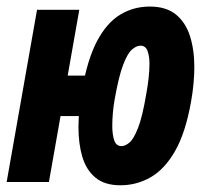

<svg xmlns="http://www.w3.org/2000/svg" viewBox="-20 -547 626 577"><path d="M341.8 9.8Q294.4 9.8 266.8 -13.2Q239.3 -36.1 227.5 -75.4Q215.8 -114.7 215.8 -164.6Q215.8 -190.9 218.8 -219.2Q221.7 -247.6 226.6 -276.4Q242.7 -368.7 271.7 -423.6Q300.8 -478.5 341.1 -502.9Q381.3 -527.3 430.2 -527.3Q479 -527.3 508.3 -503.7Q537.6 -480 550.8 -439Q564 -397.9 564 -345.2Q564 -321.3 561.5 -295.2Q559.1 -269 554.2 -241.7Q537.6 -147.9 506.1 -93Q474.6 -38.1 432.6 -14.2Q390.6 9.8 341.8 9.8ZM0 0 91.3 -517.6H218.3L127 0ZM123.5 -198.2 146 -319.8H253.4L231 -198.2ZM345.2 -107.9Q356 -107.9 368.7 -118.2Q381.3 -128.4 394.8 -162.4Q408.2 -196.3 419.9 -266.6Q423.8 -287.6 426.5 -311.3Q429.2 -335 429.2 -355.5Q429.2 -378.4 423.3 -394Q417.5 -409.7 402.3 -409.7Q390.1 -409.7 376.7 -398.2Q363.3 -386.7 350.1 -352.3Q336.9 -317.9 324.7 -249Q321.3 -230 319.3 -208.7Q317.4 -187.5 317.4 -168.5Q317.4 -143.1 323.2 -125.5Q329.1 -107.9 345.2 -107.9Z"/></svg>

Font: Cascadia Mono NF
Style: Italic
Weight: 400
Italic angle: -10°
Monospace: yes
Designer: Aaron Bell
Foundry: Saja Typeworks
Version: Version 2404.023